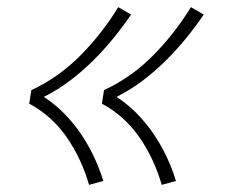

<svg xmlns="http://www.w3.org/2000/svg" viewBox="-20 -612 640 539"><path d="M434 -93Q424 -128 408.5 -161.5Q393 -195 372.5 -225Q352 -255 325 -279.5Q298 -304 266 -321L272 -359Q311 -377 346 -402Q381 -427 411 -457.5Q441 -488 467.5 -522Q494 -556 516 -592L552 -571Q528 -536 501 -503Q474 -470 443.5 -440Q413 -410 379 -384.5Q345 -359 307 -340Q338 -320 364 -293.5Q390 -267 410.5 -237Q431 -207 447 -173.5Q463 -140 474 -104ZM230 -93Q220 -128 204.5 -161.5Q189 -195 168.5 -225Q148 -255 121 -279.5Q94 -304 62 -321L68 -359Q107 -377 142 -402Q177 -427 207 -457.5Q237 -488 263.5 -522Q290 -556 312 -592L348 -571Q324 -536 297 -503Q270 -470 239.5 -440Q209 -410 175 -384.5Q141 -359 103 -340Q134 -320 160 -293.5Q186 -267 206.5 -237Q227 -207 243 -173.5Q259 -140 270 -104Z"/></svg>

Font: Iosevka Curly XLtExObl
Style: Regular
Weight: 200
Width: 7
Italic angle: -9°
Monospace: yes
Designer: Belleve Invis
Foundry: Belleve Invis
Version: Version 11.0.1; ttfautohint (v1.8.3)